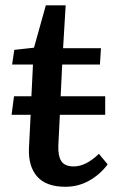

<svg xmlns="http://www.w3.org/2000/svg" viewBox="-20 -694 458 728"><path d="M355 -110.8 388.2 -70.8Q359.9 -32.7 318.6 -9.3Q277.3 14.2 228 14.2Q155.3 14.2 121.1 -24.4Q86.9 -63 89.8 -132.8L96.2 -258.8H23.9L33.2 -329.1H99.1L105 -449.2H25.9L34.2 -504.9L108.9 -513.2L153.8 -673.8H229L219.2 -511.2H362.8L358.9 -449.2H215.8L210 -329.1H378.9V-258.8H207L201.2 -143.1Q199.7 -102.5 212.6 -82.8Q225.6 -63 259.8 -63Q305.7 -63 355 -110.8Z"/></svg>

Font: Literata Book SemiBold
Style: Italic
Weight: 600
Italic angle: -3°
Designer: Latin by Veronika Burian and Jose Scaglione. Greek by Irene Vlachou. Cyrillic by Vera Evstafieva
Foundry: TypeTogether
Version: Version 1.003;PS 001.003;hotconv 1.0.88;makeotf.lib2.5.64775